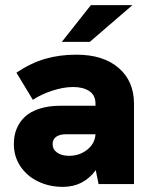

<svg xmlns="http://www.w3.org/2000/svg" viewBox="-20 -717 590 748"><path d="M353 -54Q305 11 225 11Q172 11 128.5 -10Q85 -31 59.5 -69Q34 -107 34 -156Q34 -198 52 -230Q70 -262 102 -280Q148 -305 216 -305H352V-313Q352 -346 328 -362Q304 -378 265 -378Q227 -378 183 -363.5Q139 -349 108 -328L44 -434Q101 -472 156.5 -488Q212 -504 278 -504Q382 -504 442 -452.5Q502 -401 502 -313V0H364ZM249 -110Q290 -110 320 -134Q350 -158 352 -194H238Q214 -194 200 -185Q185 -175 185 -156Q185 -135 202.5 -122.5Q220 -110 249 -110ZM334 -697H496L330 -554H221Z"/></svg>

Font: Hanken Grotesk Black
Style: Regular
Weight: 900
Designer: Alfredo Marco Pradil
Foundry: Hanken Design Co.
Version: Version 3.014